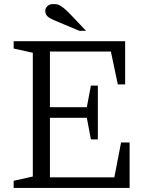

<svg xmlns="http://www.w3.org/2000/svg" viewBox="-20 -922 719 942"><path d="M426 -238H460V-502H426L406 -396H225V-669H524L558 -508H594V-720H47V-684L141 -663V-56L47 -35V0H616V-223H574L541 -52H225V-344H406ZM402 -771 327 -850Q308 -870 295 -880.5Q282 -891 272.5 -896Q263 -901 255 -901.5Q247 -902 239 -902Q229 -902 222 -898.5Q215 -895 210.5 -890Q206 -885 204 -879Q202 -873 202 -868Q202 -857 207 -849Q212 -841 222.5 -834.5Q233 -828 250 -821Q267 -814 290 -804L369 -771Z"/></svg>

Font: GradeGX
Style: Regular
Weight: 100
Width: 1
Designer: Adam Twardoch
Foundry: Adam Twardoch
Version: Version 2.002; DEVELOPMENT